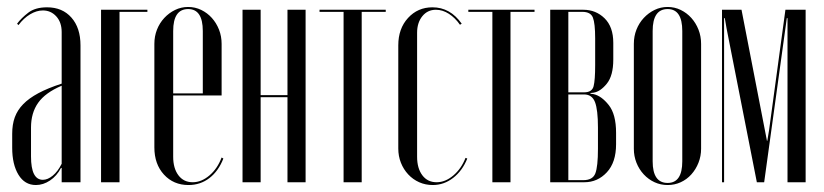

<svg xmlns="http://www.w3.org/2000/svg" viewBox="-20 -523 2365 551"><path d="M15 -139Q15 -166 22.5 -186.5Q30 -207 46.5 -224Q63 -241 90 -255.5Q117 -270 157 -283V-431Q157 -459 141.5 -476Q126 -493 103 -493Q85 -493 66.5 -482Q48 -471 33 -451L29 -455Q41 -471 61 -486.5Q81 -502 115 -502Q159 -502 185 -472.5Q211 -443 211 -393V0H157V-41H155Q143 -18 123.5 -5Q104 8 83 8Q51 8 33 -21.5Q15 -51 15 -99ZM103 -7Q117 -7 131.5 -19Q146 -31 157 -53V-277Q110 -257 89.5 -228Q69 -199 69 -157V-74Q69 -7 103 -7Z M270 -495H403V-489H323V0H270Z M423 -397Q423 -419 430.5 -438Q438 -457 451.5 -471.5Q465 -486 482.5 -494.5Q500 -503 520 -503Q540 -503 557.5 -494.5Q575 -486 588 -471.5Q601 -457 608.5 -438Q616 -419 616 -397V-249H477V-73Q477 -40 492 -20Q507 0 533 0Q558 0 581 -19.5Q604 -39 616 -71L621 -68Q607 -32 581 -12Q555 8 521 8Q478 8 450.5 -22Q423 -52 423 -100ZM562 -255V-434Q562 -497 520 -497Q477 -497 477 -434V-255Z M728 -495V-250H805V-495H857V0H805V-244H728V0H676V-495Z M1087 -489H1018V0H966V-489H897V-495H1087Z M1123 -393Q1123 -441 1151 -471.5Q1179 -502 1221 -502Q1272 -502 1305 -455L1300 -452Q1286 -472 1268 -483.5Q1250 -495 1231 -495Q1207 -495 1192 -476.5Q1177 -458 1177 -429V-73Q1177 -40 1192 -20Q1207 0 1233 0Q1258 0 1281 -19.5Q1304 -39 1316 -70L1321 -68Q1307 -33 1280.5 -12.5Q1254 8 1222 8Q1201 8 1183 0Q1165 -8 1151.5 -22.5Q1138 -37 1130.5 -56Q1123 -75 1123 -97Z M1514 -489H1445V0H1393V-489H1324V-495H1514Z M1740 -352Q1740 -306 1721.5 -283Q1703 -260 1683 -257L1674 -256L1675 -254L1683 -253Q1706 -248 1727 -221.5Q1748 -195 1748 -142V-109Q1748 -57 1721.5 -28.5Q1695 0 1657 0H1559V-495H1654Q1690 -495 1715 -470.5Q1740 -446 1740 -400ZM1656 -258Q1679 -258 1683.5 -275.5Q1688 -293 1688 -336V-413Q1688 -456 1681.5 -472.5Q1675 -489 1651 -489H1611V-258ZM1696 -157Q1696 -208 1687.5 -230Q1679 -252 1656 -252H1611V-6H1654Q1681 -6 1688.5 -25.5Q1696 -45 1696 -96Z M1896 -503Q1916 -503 1933.5 -494.5Q1951 -486 1964 -471.5Q1977 -457 1984.5 -438Q1992 -419 1992 -397V-96Q1992 -75 1984.5 -56Q1977 -37 1964 -22.5Q1951 -8 1933.5 0Q1916 8 1896 8Q1876 8 1858.5 0Q1841 -8 1827.5 -22.5Q1814 -37 1806.5 -56Q1799 -75 1799 -96V-397Q1799 -419 1806.5 -438Q1814 -457 1827.5 -471.5Q1841 -486 1858.5 -494.5Q1876 -503 1896 -503ZM1896 -497Q1853 -497 1853 -434V-60Q1853 2 1896 2Q1938 2 1938 -60V-434Q1938 -497 1896 -497Z M2292 0H2240V-471H2238L2173 0H2152L2065 -442L2060 -471H2058V0H2052V-495H2108L2181 -119H2182L2187 -149L2234 -495H2292Z"/></svg>

Font: Moniqa Cond Display
Style: Regular
Weight: 400
Width: 3
Designer: Rajesh Rajput
Foundry: Rajesh Rajput
Version: Version 1.000